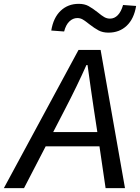

<svg xmlns="http://www.w3.org/2000/svg" viewBox="-66 -980 729 1000"><path d="M343 -720H458L585 0H484L452 -218H172L59 0H-46ZM399 -854Q378 -871 365 -878.5Q352 -886 337 -886Q314 -886 295.5 -868.5Q277 -851 268 -816L201 -821Q212 -888 250 -924Q288 -960 344 -960Q374 -960 395 -948.5Q416 -937 444 -915Q463 -899 477 -891Q491 -883 507 -883Q530 -883 547.5 -901Q565 -919 575 -954L643 -949Q632 -882 594 -846Q556 -810 499 -810Q469 -810 447.5 -821.5Q426 -833 399 -854ZM441 -292 423 -410 407 -519Q394 -611 390 -641H384Q336 -533 272 -410L211 -292Z"/></svg>

Font: Nebula Sans Medium
Style: Regular
Weight: 500
Italic angle: -9°
Designer: Paul D. Hunt for Adobe (as Source Sans)
Foundry: Nebula Entertainment & Broadcasting LLC
Version: Version 1.010